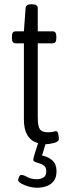

<svg xmlns="http://www.w3.org/2000/svg" viewBox="-20 -670 328 900"><path d="M192 6Q168 6 144.5 -4Q121 -14 106.5 -39.5Q92 -65 92 -112V-467H53Q36 -467 36 -490V-500Q36 -523 53 -523H92L100 -632Q102 -650 125 -650H130Q157 -650 157 -632V-523H227Q244 -523 244 -500V-490Q244 -467 227 -467H157V-120Q157 -78 167 -64Q177 -50 204 -50Q222 -50 230 -52.5Q238 -55 243 -55Q251 -55 253.5 -40Q256 -25 256 -19Q256 -6 233.5 0Q211 6 192 6ZM155 210Q134 210 113.5 204Q93 198 79 190Q65 182 65 174Q65 169 69 159.5Q73 150 80 150Q91 150 108 160Q125 170 154 170Q170 170 183.5 162Q197 154 197 133Q197 116 188 108Q179 100 167 96.5Q155 93 145.5 89.5Q136 86 136 79Q136 68 159 0H195L177 59Q207 65 226 82.5Q245 100 245 132Q245 162 231.5 179Q218 196 197 203Q176 210 155 210Z"/></svg>

Font: Asap Condensed Light
Style: Regular
Weight: 300
Width: 3
Designer: Pablo Cosgaya
Foundry: Omnibus-Type
Version: Version 3.001; ttfautohint (v1.8.4.7-5d5b)